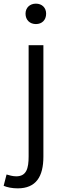

<svg xmlns="http://www.w3.org/2000/svg" viewBox="-62 -788 352 1053"><path d="M35 245C136 245 176 180 176 71V-540H95V70C95 136 83 179 27 179C7 179 -12 173 -26 169L-42 231C-24 239 4 245 35 245ZM135 -656C168 -656 191 -678 191 -713C191 -746 168 -768 135 -768C102 -768 78 -746 78 -713C78 -678 102 -656 135 -656Z"/></svg>

Font: Source Han Sans JP Normal
Style: Regular
Weight: 350
Designer: Ryoko NISHIZUKA 西塚涼子 (kana, bopomofo & ideographs); Paul D. Hunt (Latin, Greek & Cyrillic); Sandoll Communications 산돌커뮤니
Foundry: Adobe
Version: Version 2.002;hotconv 1.0.116;makeotfexe 2.5.65601